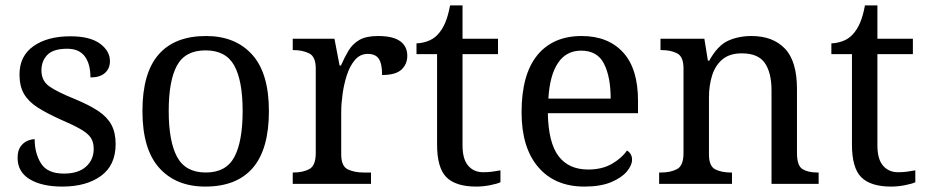

<svg xmlns="http://www.w3.org/2000/svg" viewBox="-20 -679 3423 709"><path d="M210 10Q135 10 90 -17Q45 -44 45 -96Q45 -123 56 -138Q67 -153 81.5 -159Q96 -165 108 -165Q108 -113 131.5 -75.5Q155 -38 216 -38Q269 -38 297.5 -63.5Q326 -89 326 -129Q326 -154 315.5 -170Q305 -186 278.5 -201.5Q252 -217 203 -238Q152 -261 118.5 -282.5Q85 -304 68.5 -332.5Q52 -361 52 -404Q52 -472 103.5 -508.5Q155 -545 240 -545Q312 -545 349 -518Q386 -491 386 -453Q386 -426 367.5 -409.5Q349 -393 314 -393Q314 -443 293 -471Q272 -499 228 -499Q177 -499 155 -476.5Q133 -454 133 -419Q133 -381 161.5 -360.5Q190 -340 257 -313Q310 -291 343 -269Q376 -247 391.5 -218Q407 -189 407 -147Q407 -69 353 -29.5Q299 10 210 10Z M738 10Q630 10 568 -59Q506 -128 506 -269Q506 -409 565.5 -477.5Q625 -546 741 -546Q849 -546 911 -477.5Q973 -409 973 -269Q973 -128 913.5 -59Q854 10 738 10ZM740 -42Q815 -42 845.5 -99.5Q876 -157 876 -269Q876 -381 845 -437Q814 -493 739 -493Q664 -493 633.5 -437Q603 -381 603 -269Q603 -157 634 -99.5Q665 -42 740 -42Z M1061 0V-42H1064Q1098 -42 1122 -54.5Q1146 -67 1146 -114V-426Q1146 -470 1121.5 -482Q1097 -494 1064 -494H1061V-536H1215L1234 -437H1239Q1252 -467 1267 -492Q1282 -517 1307 -531.5Q1332 -546 1376 -546Q1431 -546 1457.5 -527Q1484 -508 1484 -473Q1484 -442 1462.5 -422Q1441 -402 1391 -402Q1391 -443 1379 -461.5Q1367 -480 1338 -480Q1310 -480 1291 -458Q1272 -436 1261 -402Q1250 -368 1245 -331.5Q1240 -295 1240 -266V-109Q1240 -65 1264.5 -53.5Q1289 -42 1322 -42H1350V0Z M1739 10Q1663 10 1628.5 -24.5Q1594 -59 1594 -145V-479H1518V-519Q1536 -519 1558 -526.5Q1580 -534 1596 -551Q1613 -569 1624 -595Q1635 -621 1642 -659H1688V-536H1819V-479H1688V-142Q1688 -91 1709 -67Q1730 -43 1764 -43Q1782 -43 1797 -45Q1812 -47 1828 -50V-6Q1815 0 1789 5Q1763 10 1739 10Z M2138 10Q2029 10 1967.5 -62Q1906 -134 1906 -264Q1906 -404 1964 -475Q2022 -546 2128 -546Q2225 -546 2280.5 -486Q2336 -426 2336 -307V-261H2003Q2005 -152 2042.5 -102.5Q2080 -53 2152 -53Q2204 -53 2240.5 -74.5Q2277 -96 2295 -123Q2302 -120 2308 -111Q2314 -102 2314 -89Q2314 -69 2295 -46Q2276 -23 2237 -6.5Q2198 10 2138 10ZM2235 -315Q2235 -395 2210.5 -443.5Q2186 -492 2126 -492Q2071 -492 2040.5 -446.5Q2010 -401 2005 -315Z M2414 0V-42H2422Q2456 -42 2480 -54.5Q2504 -67 2504 -114V-426Q2504 -470 2480.5 -482Q2457 -494 2424 -494H2419V-536H2581L2594 -455H2599Q2630 -511 2668.5 -528.5Q2707 -546 2755 -546Q2834 -546 2878.5 -499.5Q2923 -453 2923 -350V-114Q2923 -67 2943.5 -54.5Q2964 -42 2998 -42H3003V0H2829V-345Q2829 -410 2804.5 -446Q2780 -482 2719 -482Q2674 -482 2647.5 -459.5Q2621 -437 2609.5 -400Q2598 -363 2598 -320V-109Q2598 -65 2621.5 -53.5Q2645 -42 2678 -42H2683V0Z M3271 10Q3195 10 3160.5 -24.5Q3126 -59 3126 -145V-479H3050V-519Q3068 -519 3090 -526.5Q3112 -534 3128 -551Q3145 -569 3156 -595Q3167 -621 3174 -659H3220V-536H3351V-479H3220V-142Q3220 -91 3241 -67Q3262 -43 3296 -43Q3314 -43 3329 -45Q3344 -47 3360 -50V-6Q3347 0 3321 5Q3295 10 3271 10Z"/></svg>

Font: NotoSerif-Regular
Style: Regular
Weight: 400
Designer: Monotype Design Team
Foundry: Monotype Imaging Inc.
Version: Version 2.007; ttfautohint (v1.8) -l 8 -r 50 -G 200 -x 14 -D